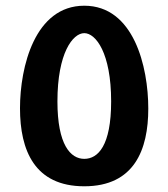

<svg xmlns="http://www.w3.org/2000/svg" viewBox="-20 -634 589 672"><path d="M275 18C450 18 499 -110 499 -254C499 -401 448 -614 275 -614C102 -614 50 -400 50 -255C50 -108 101 18 275 18ZM275 -78C227 -78 181 -127 181 -279C181 -449 235 -518 275 -518C315 -518 369 -449 369 -279C369 -124 323 -78 275 -78Z"/></svg>

Font: Mesarto
Style: Regular
Weight: 700
Designer: Mohamed Gaber
Foundry: Kief Type Foundry
Version: Version 2.020